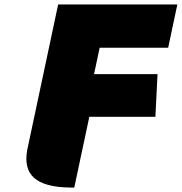

<svg xmlns="http://www.w3.org/2000/svg" viewBox="-20 -845 819 865"><path d="M314.6 0.1 382.4 -318.8H680.1L689.7 -511H403.7L429 -630H737.6L779 -825H242L102.5 -168.7C83.4 -60.9 136.8 -1.2 299.5 0Z"/></svg>

Font: Hussar Nova
Style: 96
Weight: 700
Foundry: Cannot Into Space Fonts
Version: Version 0.99